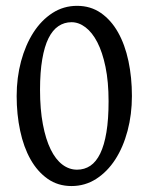

<svg xmlns="http://www.w3.org/2000/svg" viewBox="-20 -623 509 658"><path d="M352.1 -275.9Q352.1 -342.8 341.6 -393.6Q331.1 -444.3 313.5 -478.3Q295.9 -512.2 272.9 -529.5Q250 -546.9 225.1 -546.9Q200.2 -546.9 180.2 -533.4Q160.2 -520 146.2 -491.9Q132.3 -463.9 124.8 -419.9Q117.2 -376 117.2 -314.9Q117.2 -248 127 -196.8Q136.7 -145.5 153.6 -111.1Q170.4 -76.7 193.6 -59.1Q216.8 -41.5 244.1 -41.5Q269.5 -41.5 289.6 -54.9Q309.6 -68.4 323.5 -96.9Q337.4 -125.5 344.7 -169.7Q352.1 -213.9 352.1 -275.9ZM432.1 -293.9Q432.1 -231 417.2 -174.8Q402.3 -118.7 375.2 -76.7Q348.1 -34.7 309.8 -10Q271.5 14.6 225.1 14.6Q178.7 14.6 143.6 -10Q108.4 -34.7 84.7 -76.7Q61 -118.7 49.1 -174.8Q37.1 -231 37.1 -293.9Q37.1 -356.9 52.2 -413.1Q67.4 -469.2 94.5 -511.5Q121.6 -553.7 159.7 -578.4Q197.8 -603 244.1 -603Q290.5 -603 325.7 -578.6Q360.8 -554.2 384.5 -512.2Q408.2 -470.2 420.2 -413.8Q432.1 -357.4 432.1 -293.9Z"/></svg>

Font: Gentium Plus Am
Style: Regular
Weight: 400
Designer: J. Victor Gaultney, Annie Olsen, Iska Routamaa, Becca Hirsbrunner
Foundry: SIL International
Version: Version 5.000